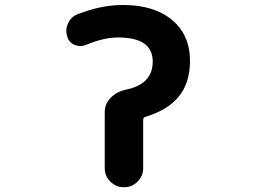

<svg xmlns="http://www.w3.org/2000/svg" viewBox="-20 -785 1040 785"><path d="M408.2 -97.7V-326.2Q408.2 -360.4 432.6 -385.3Q457 -410.2 493.2 -418Q532.2 -425.8 557.6 -442.4Q604.5 -472.7 604.5 -533.2Q604.5 -581.1 570.3 -606.4Q535.2 -631.8 461.9 -631.8Q404.3 -631.8 332 -601.6Q320.3 -596.7 308.6 -596.7Q296.9 -596.7 285.2 -601.6Q261.7 -611.3 254.9 -635.7Q251 -647.5 251 -658.2Q251 -674.8 258.8 -690.4Q270.5 -716.8 296.9 -726.6Q392.6 -764.6 482.4 -764.6Q609.4 -764.6 682.6 -704.1Q756.8 -642.6 756.8 -536.1Q756.8 -443.4 708 -386.7Q663.1 -334 575.2 -307.6Q565.4 -304.7 565.4 -294.9V-97.7Q565.4 -65.4 542.5 -42.5Q519.5 -19.5 486.8 -19.5Q454.1 -19.5 431.2 -42.5Q408.2 -65.4 408.2 -97.7Z"/></svg>

Font: Rounded-X Mgen+ 2m bold
Style: Bold
Weight: 700
Designer: [Source Han Sans]
Ryoko NISHIZUKA  (kana & ideographs); Paul D. Hunt (Latin, Greek & Cyrillic); Wenlong ZHANG  (bopomofo
Version: Version 1.059.20150602